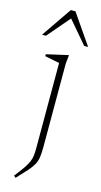

<svg xmlns="http://www.w3.org/2000/svg" viewBox="-171 -711 535 1018"><g transform="rotate(15 96.5 -202.5)"><path d="M95.5 -383Q87.5 -384.5 63 -389.5Q38.5 -394.5 15.5 -399V-409.5L131.5 -436H135.5L130.5 -388.5V71.5Q130.5 104.5 127 126.5Q123.5 148.5 113.2 167Q103 185.5 83 208Q63 230.5 30 265L19.5 255.5Q46.5 221.5 62 198.8Q77.5 176 84.8 158.2Q92 140.5 93.8 122.8Q95.5 105 95.5 81ZM-30.5 -504.5 83 -670H108.5L222.5 -504.5H201L96 -627.5L-9 -504.5Z"/></g></svg>

Font: Newsreader Text ExtraLight
Style: Regular
Weight: 275
Designer: Hugues Gentile
Foundry: Production Type
Version: Version 1.001